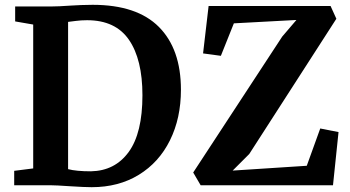

<svg xmlns="http://www.w3.org/2000/svg" viewBox="-20 -770 1456 798"><path d="M118 -668 43 -681V-743H189Q222 -743 278 -747Q291 -748 317.5 -749Q344 -750 365 -750Q549 -750 640.5 -658Q732 -566 732 -397Q732 -279 686.5 -187Q641 -95 557 -43.5Q473 8 361 8Q332 8 270 4Q212 0 191 0H39V-60L118 -70ZM358 -58Q458 -60 515 -138.5Q572 -217 572 -374Q572 -523 516 -604.5Q460 -686 342 -686Q317 -686 294.5 -683Q272 -680 263 -679V-67Q297 -58 358 -58ZM1212 -687 952 -673 898 -538 824 -548 847 -745H1354L1378 -692L1016 -130L947 -61L1255 -81L1311 -236L1387 -221L1364 0H814L783 -53L1153 -618Z"/></svg>

Font: Koeln Type Serif
Style: Bold
Weight: 700
Designer: Eben Sorkin
Foundry: Eben Sorkin
Version: Version 2.002